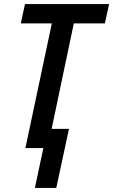

<svg xmlns="http://www.w3.org/2000/svg" viewBox="-20 -734 561 952"><path d="M195 0H106L237 -618H83L104 -714H521L500 -618H346L236 -95H322L259 198H153Z"/></svg>

Font: Noto Sans UI NarrowMedium
Style: Italic
Weight: 500
Width: 4
Italic angle: -12°
Designer: Monotype Design Team
Foundry: Monotype Imaging Inc.
Version: Version 1.001